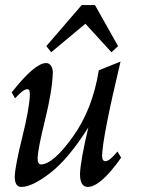

<svg xmlns="http://www.w3.org/2000/svg" viewBox="-20 -733 559 763"><path d="M328.6 9.8Q297.9 9.8 297.9 -42Q300.3 -97.7 331.1 -226.6Q252 -101.6 179.9 -45.9Q107.9 9.8 64.9 9.8Q38.6 9.8 38.6 -31.2Q40 -73.2 68.4 -187.3Q96.7 -301.3 98.6 -355.5Q98.6 -370.1 96.4 -374.3Q94.2 -378.4 87.4 -378.4Q72.3 -378.4 40 -342.3L26.4 -365.7Q118.2 -482.4 163.1 -482.4Q174.8 -482.4 182.4 -472.2Q189.9 -461.9 189.9 -443.4Q187.5 -371.6 159.2 -257.1Q130.9 -142.6 129.4 -105.5Q129.4 -79.6 142.6 -79.6Q190.4 -79.6 269 -188.7Q347.7 -297.9 372.6 -453.6L459 -488.3Q388.2 -191.4 385.7 -114.7Q385.7 -92.3 398.9 -92.3Q415 -92.3 446.8 -130.9L461.4 -106.4Q379.4 9.8 328.6 9.8ZM422.9 -525.4 319.3 -638.7 183.6 -525.4 164.1 -549.8 304.7 -712.9H357.4L449.2 -549.8Z"/></svg>

Font: Kelvinch
Style: Italic
Weight: 400
Italic angle: -10°
Designer: Paul James Miller
Foundry: High-Logic / Made with FontCreator
Version: Version 3.40;July 22, 2017;FontCreator 11.0.0.2388 64-bit